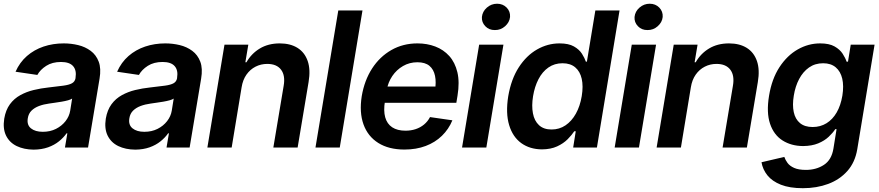

<svg xmlns="http://www.w3.org/2000/svg" viewBox="-21 -783 4664 1019"><path d="M157.7 11.2Q106 10.7 67.6 -7.8Q29.3 -26.4 11.2 -63.2Q-6.8 -100.1 1.5 -153.3Q9.3 -199.2 31.5 -229.5Q53.7 -259.8 86.4 -277.8Q119.1 -295.9 157.5 -305.2Q195.8 -314.5 236.3 -318.8Q285.2 -324.2 315.4 -328.4Q345.7 -332.5 361.1 -341.1Q376.5 -349.6 379.9 -368.2V-370.6Q386.2 -410.2 366.9 -432.1Q347.7 -454.1 302.7 -454.1Q256.3 -454.1 224.4 -433.6Q192.4 -413.1 177.2 -385.3L61.5 -402.3Q83.5 -452.1 121.8 -485.6Q160.2 -519 210.2 -535.9Q260.3 -552.7 317.4 -552.7Q356.4 -552.7 393.8 -543.7Q431.2 -534.7 460.2 -513.2Q489.3 -491.7 502.9 -455.6Q516.6 -419.4 507.3 -365.2L446.3 0H323.7L336.4 -75.2H332Q316.4 -52.7 292 -33Q267.6 -13.2 234.1 -1.2Q200.7 10.7 157.7 11.2ZM206.1 -83.5Q245.1 -83.5 275.9 -98.9Q306.6 -114.3 326.7 -139.9Q346.7 -165.5 351.6 -195.8L361.8 -259.8Q355 -254.9 340.1 -250.7Q325.2 -246.6 306.6 -243.4Q288.1 -240.2 270.3 -237.8Q252.4 -235.4 239.7 -233.4Q210.4 -229.5 186.3 -220.5Q162.1 -211.4 146.2 -195.8Q130.4 -180.2 126.5 -155.3Q120.6 -120.1 143.3 -101.8Q166 -83.5 206.1 -83.5Z M696.8 11.2Q645 10.7 606.7 -7.8Q568.4 -26.4 550.3 -63.2Q532.2 -100.1 540.5 -153.3Q548.3 -199.2 570.6 -229.5Q592.8 -259.8 625.5 -277.8Q658.2 -295.9 696.5 -305.2Q734.9 -314.5 775.4 -318.8Q824.2 -324.2 854.5 -328.4Q884.8 -332.5 900.1 -341.1Q915.5 -349.6 918.9 -368.2V-370.6Q925.3 -410.2 906 -432.1Q886.7 -454.1 841.8 -454.1Q795.4 -454.1 763.4 -433.6Q731.4 -413.1 716.3 -385.3L600.6 -402.3Q622.6 -452.1 660.9 -485.6Q699.2 -519 749.3 -535.9Q799.3 -552.7 856.4 -552.7Q895.5 -552.7 932.9 -543.7Q970.2 -534.7 999.3 -513.2Q1028.3 -491.7 1042 -455.6Q1055.7 -419.4 1046.4 -365.2L985.4 0H862.8L875.5 -75.2H871.1Q855.5 -52.7 831.1 -33Q806.6 -13.2 773.2 -1.2Q739.7 10.7 696.8 11.2ZM745.1 -83.5Q784.2 -83.5 814.9 -98.9Q845.7 -114.3 865.7 -139.9Q885.7 -165.5 890.6 -195.8L900.9 -259.8Q894 -254.9 879.2 -250.7Q864.3 -246.6 845.7 -243.4Q827.1 -240.2 809.3 -237.8Q791.5 -235.4 778.8 -233.4Q749.5 -229.5 725.3 -220.5Q701.2 -211.4 685.3 -195.8Q669.4 -180.2 665.5 -155.3Q659.7 -120.1 682.4 -101.8Q705.1 -83.5 745.1 -83.5Z M1261.2 -319.3 1208.5 0H1079.6L1170.4 -545.9H1296.9L1281.2 -452.6H1287.1Q1313 -498.5 1357.9 -525.6Q1402.8 -552.7 1463.9 -552.7Q1520 -552.7 1558.1 -528.8Q1596.2 -504.9 1612.1 -459Q1627.9 -413.1 1616.7 -347.2L1558.6 0H1429.7L1484.4 -327.1Q1494.1 -381.8 1470.9 -412.8Q1447.8 -443.8 1397.5 -443.8Q1363.8 -443.8 1335.2 -429.2Q1306.6 -414.6 1287.1 -387Q1267.6 -359.4 1261.2 -319.3Z M1902.8 -727.5 1782.2 0H1653.3L1774.4 -727.5Z M2125.5 10.7Q2042.5 10.7 1986.8 -24.2Q1931.2 -59.1 1908.2 -122.8Q1885.3 -186.5 1898.9 -272.9Q1913.1 -356.4 1953.6 -419.2Q1994.1 -481.9 2055.9 -517.3Q2117.7 -552.7 2194.8 -552.7Q2245.6 -552.7 2289.3 -536.1Q2333 -519.5 2363.5 -485.6Q2394 -451.7 2406.5 -399.4Q2418.9 -347.2 2407.2 -275.4L2400.9 -237.3H1953.1L1967.8 -323.7H2351.6L2287.1 -300.3Q2294.9 -346.2 2287.8 -380.4Q2280.8 -414.6 2258.1 -433.6Q2235.4 -452.6 2194.3 -452.6Q2152.3 -452.6 2117.9 -432.6Q2083.5 -412.6 2061 -379.4Q2038.6 -346.2 2031.7 -305.7L2022 -245.6Q2013.7 -195.3 2023.4 -160.4Q2033.2 -125.5 2060.5 -107.4Q2087.9 -89.4 2130.9 -89.4Q2160.2 -89.4 2185.1 -97.7Q2210 -106 2229.5 -122.1Q2249 -138.2 2261.2 -161.6L2379.9 -144.5Q2360.4 -97.2 2324.5 -62.3Q2288.6 -27.3 2238.3 -8.3Q2188 10.7 2125.5 10.7Z M2431.2 0 2522 -545.9H2650.9L2560.1 0ZM2605.5 -623.5Q2574.7 -623 2554.7 -643.8Q2534.7 -664.6 2536.6 -692.9Q2539.6 -722.2 2563 -742.7Q2586.4 -763.2 2617.2 -763.2Q2647.9 -763.2 2668 -742.7Q2688 -722.2 2686 -692.9Q2683.1 -664.6 2659.7 -643.8Q2636.2 -623 2605.5 -623.5Z M2855.5 9.8Q2791 9.3 2745.6 -23.4Q2700.2 -56.2 2681.2 -119.1Q2662.1 -182.1 2676.3 -272Q2691.9 -363.3 2732.4 -425.8Q2772.9 -488.3 2829.3 -520.5Q2885.7 -552.7 2948.7 -552.7Q2996.6 -552.7 3024.9 -536.6Q3053.2 -520.5 3067.6 -497.8Q3082 -475.1 3088.4 -455.6H3093.8L3138.7 -727.5H3267.1L3147 0H3021L3034.7 -86.4H3026.9Q3013.7 -66.4 2991.5 -43.9Q2969.2 -21.5 2935.8 -6.1Q2902.3 9.3 2855.5 9.8ZM2906.2 -95.7Q2947.8 -95.7 2980.5 -117.9Q3013.2 -140.1 3035.4 -179.9Q3057.6 -219.7 3066.4 -272.5Q3075.2 -325.7 3066.4 -364.7Q3057.6 -403.8 3032 -425.5Q3006.3 -447.3 2964.4 -447.3Q2921.9 -447.3 2889.6 -424.8Q2857.4 -402.3 2836.9 -362.8Q2816.4 -323.2 2808.1 -272.5Q2799.8 -221.7 2807.4 -181.6Q2814.9 -141.6 2839.6 -118.7Q2864.3 -95.7 2906.2 -95.7Z M3241.2 0 3332 -545.9H3460.9L3370.1 0ZM3415.5 -623.5Q3384.8 -623 3364.7 -643.8Q3344.7 -664.6 3346.7 -692.9Q3349.6 -722.2 3373 -742.7Q3396.5 -763.2 3427.2 -763.2Q3458 -763.2 3478 -742.7Q3498 -722.2 3496.1 -692.9Q3493.2 -664.6 3469.7 -643.8Q3446.3 -623 3415.5 -623.5Z M3645.5 -319.3 3592.8 0H3463.9L3554.7 -545.9H3681.2L3665.5 -452.6H3671.4Q3697.3 -498.5 3742.2 -525.6Q3787.1 -552.7 3848.1 -552.7Q3904.3 -552.7 3942.4 -528.8Q3980.5 -504.9 3996.3 -459Q4012.2 -413.1 4001 -347.2L3942.9 0H3814L3868.7 -327.1Q3878.4 -381.8 3855.2 -412.8Q3832 -443.8 3781.7 -443.8Q3748 -443.8 3719.5 -429.2Q3690.9 -414.6 3671.4 -387Q3651.9 -359.4 3645.5 -319.3Z M4240.2 215.8Q4169.9 215.8 4123.3 197.3Q4076.7 178.7 4051.8 147.5Q4026.9 116.2 4020.5 78.1L4141.6 49.8Q4147 65.9 4158.7 81.8Q4170.4 97.7 4193.8 108.2Q4217.3 118.7 4256.3 118.7Q4311 118.7 4351.8 92Q4392.6 65.4 4402.3 5.4L4418.9 -97.7H4412.1Q4399.4 -78.1 4377.2 -57.1Q4355 -36.1 4321.5 -22.2Q4288.1 -8.3 4241.2 -7.8Q4178.2 -8.3 4132.1 -37.6Q4085.9 -66.9 4065.9 -126.2Q4045.9 -185.5 4060.5 -274.4Q4075.2 -364.3 4115.7 -426.3Q4156.2 -488.3 4212.6 -520.5Q4269 -552.7 4332 -552.7Q4379.9 -552.7 4408.2 -536.6Q4436.5 -520.5 4451.2 -497.8Q4465.8 -475.1 4472.2 -455.6H4479.5L4494.1 -545.9H4620.6L4528.8 8.8Q4517.1 78.6 4476.3 124.5Q4435.5 170.4 4374.5 193.1Q4313.5 215.8 4240.2 215.8ZM4292 -108.9Q4333 -108.9 4365.5 -128.9Q4397.9 -148.9 4419.4 -186Q4440.9 -223.1 4449.7 -275.4Q4458 -327.1 4449 -365.7Q4439.9 -404.3 4414.3 -425.8Q4388.7 -447.3 4347.7 -447.3Q4304.7 -447.3 4272.7 -424.8Q4240.7 -402.3 4220.2 -363.5Q4199.7 -324.7 4191.9 -275.4Q4183.6 -225.6 4191.7 -188Q4199.7 -150.4 4224.9 -129.6Q4250 -108.9 4292 -108.9Z"/></svg>

Font: Inter Tight SemiBold
Style: Italic
Weight: 600
Italic angle: -9.39999°
Designer: Rasmus Andersson
Foundry: rsms
Version: Version 3.004